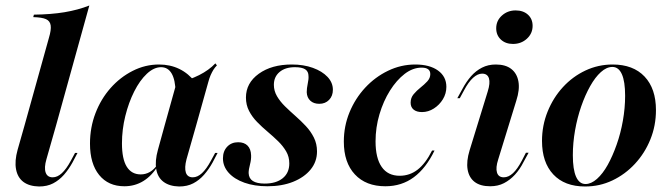

<svg xmlns="http://www.w3.org/2000/svg" viewBox="-20 -661 2416 693"><path d="M68.5 -208.1 156.5 -524.2Q165.3 -553.2 162.9 -569.4Q160.5 -585.5 146 -591.9Q131.5 -598.4 100 -599.2L102.4 -608.1Q164.5 -608.9 212.9 -616.9Q261.3 -625 302.4 -641.1L182.3 -208.1ZM147.6 -86.3Q138.7 -55.6 144.8 -38.3Q150.8 -21 170.2 -21Q187.1 -21 203.2 -35.9Q219.4 -50.8 235.5 -80.6L250.8 -108.9H259.7L241.9 -75Q228.2 -50 210.9 -30.2Q193.5 -10.5 171.8 0.8Q150 12.1 121 12.1Q85.5 11.3 64.5 -4.4Q43.5 -20.2 37.9 -50Q32.3 -79.8 43.5 -120.2L68.5 -208.1H182.3Z M429 11.3Q371 11.3 337.9 -29.4Q304.8 -70.2 304.8 -142.7Q304.8 -200.8 324.6 -252.4Q344.4 -304 379 -343.1Q413.7 -382.3 458.9 -405.2Q504 -428.2 554 -428.2Q594.4 -428.2 627.4 -412.1Q660.5 -396 685.5 -363.7L613.7 -328.2Q612.9 -372.6 599.6 -395.6Q586.3 -418.5 561.3 -418.5Q535.5 -418.5 510.1 -394.8Q484.7 -371 464.5 -331Q444.4 -291.1 432.3 -242.3Q420.2 -193.5 420.2 -143.5Q420.2 -87.1 437.5 -59.3Q454.8 -31.5 487.9 -31.5Q505.6 -31.5 521 -40.3Q536.3 -49.2 548.4 -66.9L550.8 -63.7Q528.2 -26.6 497.6 -7.7Q466.9 11.3 429 11.3ZM574.2 -208.1 616.9 -361.3Q662.9 -371.8 698.8 -389.9Q734.7 -408.1 757.3 -432.3L762.9 -425Q755.6 -417.7 750.4 -409.3Q745.2 -400.8 740.3 -389.9Q735.5 -379 731.5 -363.7L687.9 -208.1ZM653.2 -86.3Q645.2 -55.6 650.8 -38.3Q656.5 -21 675.8 -21Q692.7 -21 708.9 -35.9Q725 -50.8 741.1 -80.6L756.5 -108.9H765.3L747.6 -75Q733.9 -50 716.5 -30.2Q699.2 -10.5 677.4 0.8Q655.6 12.1 626.6 12.1Q591.9 11.3 570.6 -4.4Q549.2 -20.2 544 -50Q538.7 -79.8 550 -120.2L574.2 -208.1H687.9Z M945.2 11.3Q898.4 11.3 862.1 -1.6Q825.8 -14.5 805.2 -37.5Q784.7 -60.5 784.7 -89.5Q784.7 -115.3 800 -131.5Q815.3 -147.6 839.5 -147.6Q861.3 -147.6 873.4 -135.5Q885.5 -123.4 886.3 -100.8Q887.1 -85.5 882.3 -67.3Q877.4 -49.2 877.4 -36.3Q878.2 -16.9 892.7 -7.7Q907.3 1.6 935.5 1.6Q976.6 1.6 1000.4 -17.7Q1024.2 -37.1 1024.2 -71Q1024.2 -95.2 1012.9 -114.5Q1001.6 -133.9 983.9 -151.2Q966.1 -168.5 946 -185.5Q925.8 -202.4 908.1 -220.6Q890.3 -238.7 879 -260.5Q867.7 -282.3 867.7 -308.9Q867.7 -361.3 914.1 -394.8Q960.5 -428.2 1033.1 -428.2Q1075.8 -428.2 1109.3 -416.1Q1142.7 -404 1162.1 -383.5Q1181.5 -362.9 1181.5 -337.1Q1181.5 -314.5 1167.7 -300.4Q1154 -286.3 1132.3 -286.3Q1112.1 -286.3 1100 -297.6Q1087.9 -308.9 1087.1 -328.2Q1087.1 -341.9 1090.7 -358.9Q1094.4 -375.8 1093.5 -386.3Q1093.5 -403.2 1081.5 -410.9Q1069.4 -418.5 1044.4 -418.5Q1009.7 -418.5 989.1 -401.2Q968.5 -383.9 968.5 -354.8Q968.5 -333.1 979.8 -313.7Q991.1 -294.4 1008.9 -277Q1026.6 -259.7 1046.4 -242.3Q1066.1 -225 1083.9 -206Q1101.6 -187.1 1112.9 -164.5Q1124.2 -141.9 1124.2 -114.5Q1124.2 -77.4 1101.2 -49.2Q1078.2 -21 1037.9 -4.8Q997.6 11.3 945.2 11.3Z M1371 11.3Q1300.8 11.3 1260.9 -31.5Q1221 -74.2 1221 -150Q1221 -205.6 1241.5 -255.6Q1262.1 -305.6 1298 -344.4Q1333.9 -383.1 1380.6 -405.6Q1427.4 -428.2 1479 -428.2Q1530.6 -428.2 1560.9 -406.5Q1591.1 -384.7 1591.1 -347.6Q1591.1 -323.4 1578.6 -302.8Q1566.1 -282.3 1546 -269.4Q1525.8 -256.5 1503.2 -256.5Q1483.9 -256.5 1473 -265.3Q1462.1 -274.2 1462.1 -290.3Q1462.1 -308.1 1473 -321Q1483.9 -333.9 1497.6 -344.8Q1511.3 -355.6 1522.2 -367.3Q1533.1 -379 1533.1 -393.5Q1533.1 -416.9 1501.6 -416.9Q1470.2 -416.9 1440.7 -394.4Q1411.3 -371.8 1387.5 -333.9Q1363.7 -296 1349.6 -248.4Q1335.5 -200.8 1335.5 -150.8Q1335.5 -90.3 1357.7 -58.5Q1379.8 -26.6 1422.6 -26.6Q1458.9 -26.6 1487.5 -48.8Q1516.1 -71 1539.5 -117.7H1548.4Q1517.7 -54 1473.8 -21.4Q1429.8 11.3 1371 11.3Z M1778.2 -85.5Q1768.5 -55.6 1773.8 -38.3Q1779 -21 1798.4 -21Q1815.3 -21 1831.5 -35.9Q1847.6 -50.8 1863.7 -81.5L1878.2 -109.7H1887.9L1869.4 -75.8Q1856.5 -50 1838.7 -30.6Q1821 -11.3 1799.2 0Q1777.4 11.3 1749.2 11.3Q1713.7 11.3 1693.1 -4.4Q1672.6 -20.2 1667.7 -49.6Q1662.9 -79 1675 -118.5L1740.3 -330.6Q1750 -361.3 1744.8 -378.2Q1739.5 -395.2 1720.2 -395.2Q1704 -395.2 1687.5 -380.2Q1671 -365.3 1654.8 -334.7L1639.5 -306.5H1630.6L1649.2 -340.3Q1662.9 -366.1 1680.2 -385.9Q1697.6 -405.6 1719.8 -416.9Q1741.9 -428.2 1769.4 -428.2Q1804.8 -428.2 1825.4 -412.1Q1846 -396 1851.2 -366.9Q1856.5 -337.9 1843.5 -297.6ZM1831.5 -502.4Q1804.8 -502.4 1787.9 -518.1Q1771 -533.9 1771 -558.9Q1771 -586.3 1791.5 -604.8Q1812.1 -623.4 1841.1 -623.4Q1868.5 -623.4 1885.5 -608.1Q1902.4 -592.7 1902.4 -567.7Q1902.4 -540.3 1881.9 -521.4Q1861.3 -502.4 1831.5 -502.4Z M2091.9 12.1Q2017.7 12.1 1977 -31.5Q1936.3 -75 1936.3 -152.4Q1936.3 -208.1 1956.5 -258.1Q1976.6 -308.1 2011.7 -346.4Q2046.8 -384.7 2093.1 -406.5Q2139.5 -428.2 2191.1 -428.2Q2265.3 -428.2 2306.5 -384.7Q2347.6 -341.1 2347.6 -263.7Q2347.6 -207.3 2327.4 -157.7Q2307.3 -108.1 2271.8 -69.8Q2236.3 -31.5 2190.3 -9.7Q2144.4 12.1 2091.9 12.1ZM2093.5 3.2Q2113.7 3.2 2134.7 -15.3Q2155.6 -33.9 2173.4 -65.7Q2191.1 -97.6 2205.6 -138.7Q2220.2 -179.8 2228.2 -225.4Q2236.3 -271 2236.3 -315.3Q2236.3 -366.9 2224.6 -393.1Q2212.9 -419.4 2190.3 -419.4Q2169.4 -419.4 2148.8 -400.8Q2128.2 -382.3 2110.1 -350Q2091.9 -317.7 2077.8 -277Q2063.7 -236.3 2055.6 -190.7Q2047.6 -145.2 2047.6 -100.8Q2047.6 -49.2 2059.3 -23Q2071 3.2 2093.5 3.2Z"/></svg>

Font: Playfair 144pt
Style: Bold Italic
Weight: 700
Italic angle: -15.6°
Designer: Claus Eggers Sørensen
Foundry: Claus Eggers Sørensen
Version: Version 2.203